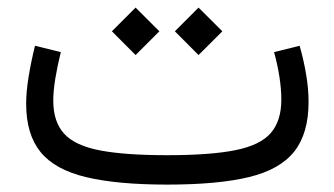

<svg xmlns="http://www.w3.org/2000/svg" viewBox="-20 -499 904 519"><path d="M789.9 -375.3 720.8 -358.1Q730.3 -324.1 735.4 -290.8Q740.5 -257.6 740.5 -230Q740.5 -172.3 711.9 -139.4Q683.3 -106.4 615.9 -93Q548.4 -79.5 432.1 -79.5Q317.8 -79.5 250.4 -92.4Q182.9 -105.3 153.5 -137.5Q124 -169.6 124 -227Q124 -252.9 129.6 -287.2Q135.3 -321.6 144.4 -358.1L74.6 -375.3Q63.8 -331.6 57.3 -291.4Q50.7 -251.3 50.7 -218.4Q50.7 -136.2 89.4 -88.3Q128 -40.5 212.2 -20.3Q296.4 0 432.1 0Q569.4 0 653.3 -20.4Q737.2 -40.8 775.7 -89.8Q814.1 -138.7 814.1 -223.7Q814.1 -258.4 807.6 -297.2Q801.2 -336 789.9 -375.3ZM282.5 -414.4 346.5 -350.2 410.8 -414.4 346.5 -478.5ZM452.7 -414.4 516.7 -350.2 581 -414.4 516.7 -478.5Z"/></svg>

Font: Estedad-FD VF
Style: Regular
Weight: 100
Designer: Amin Abedi
Version: Version 7.3